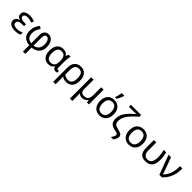

<svg xmlns="http://www.w3.org/2000/svg" viewBox="464 -2761 4957 4957"><g transform="rotate(45 2942.5 -282.5)"><path d="M355 -315V-243H282Q131 -243 131 -151Q131 -102 172 -82Q213 -62 273 -62Q329 -62 371.5 -75Q414 -88 447 -104V-27Q416 -11 373 -0.5Q330 10 268 10Q153 10 98 -34.5Q43 -79 43 -146Q43 -186 59.5 -211.5Q76 -237 103 -252.5Q130 -268 162 -277V-282Q117 -296 89.5 -325.5Q62 -355 62 -404Q62 -472 119.5 -509Q177 -546 268 -546Q326 -546 367.5 -536Q409 -526 449 -508L416 -438Q383 -453 348.5 -463Q314 -473 267 -473Q146 -473 146 -397Q146 -353 187.5 -334Q229 -315 299 -315Z M640 -541 708 -494Q671 -445 648.5 -391.5Q626 -338 626 -268Q626 -195 649.5 -151.5Q673 -108 712 -88Q751 -68 797 -63V-361Q797 -452 839.5 -499Q882 -546 955 -546Q1017 -546 1061 -512.5Q1105 -479 1129 -419.5Q1153 -360 1153 -281Q1153 -184 1115.5 -121.5Q1078 -59 1016.5 -27Q955 5 883 9V240H797V9Q723 5 664.5 -24Q606 -53 572 -113Q538 -173 538 -271Q538 -352 567 -419.5Q596 -487 640 -541ZM956 -473Q927 -473 905 -449Q883 -425 883 -362V-63Q934 -68 975 -92.5Q1016 -117 1040 -163.5Q1064 -210 1064 -280Q1064 -374 1033.5 -423.5Q1003 -473 956 -473Z M1483 10Q1385 10 1324 -59.5Q1263 -129 1263 -266Q1263 -402 1323 -474Q1383 -546 1491 -546Q1550 -546 1589.5 -525.5Q1629 -505 1655 -464H1661Q1666 -481 1674 -501Q1682 -521 1693 -536H1762Q1755 -514 1749 -478Q1743 -442 1740 -402Q1737 -362 1737 -326V-118Q1737 -87 1749 -74.5Q1761 -62 1778 -62Q1786 -62 1795 -64Q1804 -66 1808 -67V-3Q1801 1 1785 5.5Q1769 10 1752 10Q1715 10 1691.5 -8Q1668 -26 1657 -72H1650Q1627 -38 1589 -14Q1551 10 1483 10ZM1498 -63Q1581 -63 1615.5 -110.5Q1650 -158 1650 -261V-267Q1650 -367 1617.5 -419.5Q1585 -472 1497 -472Q1424 -472 1389 -419Q1354 -366 1354 -265Q1354 -165 1388.5 -114Q1423 -63 1498 -63Z M2373 -268Q2373 -132 2309.5 -61Q2246 10 2136 10Q2096 10 2058 -1.5Q2020 -13 1991 -35H1986Q1988 -19 1989.5 17Q1991 53 1991 98V240H1902V-275Q1902 -412 1967 -479Q2032 -546 2141 -546Q2209 -546 2261.5 -514Q2314 -482 2343.5 -420Q2373 -358 2373 -268ZM2137 -472Q1991 -472 1991 -274V-112Q2020 -87 2057.5 -75Q2095 -63 2135 -63Q2214 -63 2248.5 -115Q2283 -167 2283 -268Q2283 -371 2248.5 -421.5Q2214 -472 2137 -472Z M2966 -536V0H2895L2881 -72H2876Q2851 -32 2811 -11Q2771 10 2715 10Q2676 10 2648 -2.5Q2620 -15 2600 -35H2596Q2598 -17 2599.5 13Q2601 43 2601 84V240H2513V-536H2601V-190Q2601 -63 2721 -63Q2810 -63 2844 -113Q2878 -163 2878 -257V-536Z M3602 -269Q3602 -136 3534.5 -63Q3467 10 3352 10Q3281 10 3225.5 -22.5Q3170 -55 3138 -117.5Q3106 -180 3106 -269Q3106 -402 3173 -474Q3240 -546 3355 -546Q3428 -546 3483.5 -513.5Q3539 -481 3570.5 -419.5Q3602 -358 3602 -269ZM3197 -269Q3197 -174 3234.5 -118.5Q3272 -63 3354 -63Q3435 -63 3473 -118.5Q3511 -174 3511 -269Q3511 -364 3473 -418Q3435 -472 3353 -472Q3271 -472 3234 -418Q3197 -364 3197 -269ZM3315 -606V-620Q3324 -645 3333 -677.5Q3342 -710 3349 -744Q3356 -778 3360 -805H3454V-794Q3449 -772 3435 -738.5Q3421 -705 3403.5 -669.5Q3386 -634 3368 -606Z M4113 40Q4113 84 4093.5 123.5Q4074 163 4050 195H3963Q3987 163 4006 126.5Q4025 90 4025 63Q4025 49 4017 37Q4009 25 3983.5 14.5Q3958 4 3904 -5Q3809 -22 3760 -73.5Q3711 -125 3711 -224Q3711 -299 3735 -361.5Q3759 -424 3800.5 -479Q3842 -534 3896 -586Q3950 -638 4009 -691Q4005 -691 3982.5 -690Q3960 -689 3927.5 -688Q3895 -687 3861 -687H3741V-760H4113V-694Q4010 -607 3947.5 -538.5Q3885 -470 3854 -415Q3823 -360 3812.5 -315Q3802 -270 3802 -230Q3802 -173 3822 -143.5Q3842 -114 3880 -99.5Q3918 -85 3972 -74Q4049 -58 4081 -30.5Q4113 -3 4113 40Z M4671 -269Q4671 -136 4603.5 -63Q4536 10 4421 10Q4350 10 4294.5 -22.5Q4239 -55 4207 -117.5Q4175 -180 4175 -269Q4175 -402 4242 -474Q4309 -546 4424 -546Q4497 -546 4552.5 -513.5Q4608 -481 4639.5 -419.5Q4671 -358 4671 -269ZM4266 -269Q4266 -174 4303.5 -118.5Q4341 -63 4423 -63Q4504 -63 4542 -118.5Q4580 -174 4580 -269Q4580 -364 4542 -418Q4504 -472 4422 -472Q4340 -472 4303 -418Q4266 -364 4266 -269Z M5032 10Q4943 10 4893.5 -23.5Q4844 -57 4824 -114.5Q4804 -172 4804 -243V-536H4892V-246Q4892 -161 4927 -111.5Q4962 -62 5039 -62Q5119 -62 5157 -119Q5195 -176 5195 -296Q5195 -366 5187 -421Q5179 -476 5164 -536H5252Q5268 -477 5276 -421.5Q5284 -366 5284 -292Q5284 -137 5220.5 -63.5Q5157 10 5032 10Z M5338 -536H5429L5536 -247Q5545 -223 5556.5 -190Q5568 -157 5578.5 -125.5Q5589 -94 5594 -74H5598Q5660 -137 5694.5 -206.5Q5729 -276 5743 -357.5Q5757 -439 5757 -536H5844Q5844 -431 5825.5 -340.5Q5807 -250 5761.5 -166.5Q5716 -83 5633 0H5538Z"/></g></svg>

Font: Noto IKEA Simplified Chinese
Style: Regular
Weight: 400
Designer: Monotype Design Team
Foundry: Monotype Imaging Inc.
Version: Version 1.100